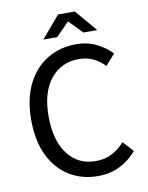

<svg xmlns="http://www.w3.org/2000/svg" viewBox="-92 -899 751 977"><g transform="rotate(-10 283.5 -410.5)"><path d="M335.4 12.2Q252.9 12.2 188.2 -27.1Q123.5 -66.4 86.2 -142.3Q48.8 -218.3 48.8 -327.6Q48.8 -436 86.7 -512Q124.5 -587.9 190.4 -627.9Q256.3 -668 340.3 -668Q399.4 -668 446.5 -644Q493.7 -620.1 522.9 -587.9L473.6 -532.2Q447.8 -559.6 414.8 -575.4Q381.8 -591.3 341.3 -591.3Q249.5 -591.3 194.3 -522.7Q139.2 -454.1 139.2 -330.6Q139.2 -205.6 192.4 -135.3Q245.6 -64.9 337.4 -64.9Q383.8 -64.9 419.7 -83.3Q455.6 -101.6 486.8 -135.7L536.1 -82Q497.6 -37.1 447.8 -12.5Q397.9 12.2 335.4 12.2ZM180.7 -720.2 276.9 -833H363.3L459.5 -720.2H387.7L322.3 -787.6H318.4L252.4 -720.2Z"/></g></svg>

Font: Varta Light Medium
Style: Regular
Weight: 500
Version: Version 1.004